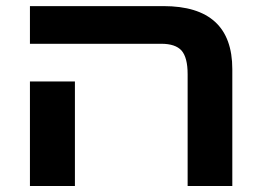

<svg xmlns="http://www.w3.org/2000/svg" viewBox="-20 -622 872 642"><path d="M607.4 0Q607.4 -93.8 607.4 -374Q607.4 -429.7 586.9 -453.1Q566.4 -475.6 519.5 -475.6Q373 -475.6 80.1 -475.6Q80.1 -507.8 80.1 -601.6Q191.4 -601.6 526.4 -601.6Q756.8 -601.6 756.8 -390.6Q756.8 -260.7 756.8 0Q719.7 0 607.4 0ZM80.1 -349.6Q117.2 -349.6 230.5 -349.6Q230.5 -262.7 230.5 0Q192.4 0 80.1 0Q80.1 -65.4 80.1 -262.7Q80.1 -284.2 80.1 -349.6Z"/></svg>

Font: Noto Sans Hebrew DECATHLON 
Style: Bold
Weight: 400
Designer: Monotype Design Team
Version: Version 2.000;GOOG;noto-fonts:20170220:a8a215d2e889